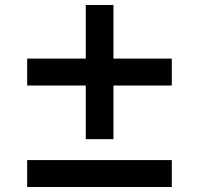

<svg xmlns="http://www.w3.org/2000/svg" viewBox="-20 -750 799 770"><path d="M324 -192V-407H89V-515H324V-730H435V-515H669V-407H435V-192ZM89 0V-108H669V0Z"/></svg>

Font: M PLUS 2 Thin SemiBold
Style: Regular
Weight: 600
Version: Version 1.001